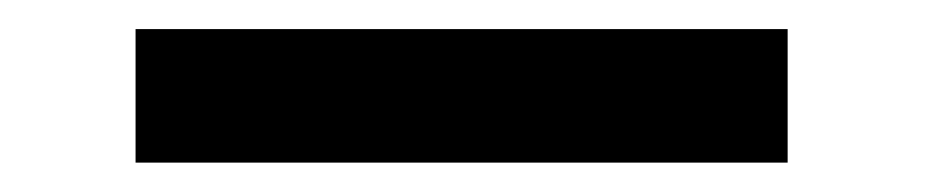

<svg xmlns="http://www.w3.org/2000/svg" viewBox="-20 -20 640 132"><path d="M521.5 91.8H73.2V0H521.5Z"/></svg>

Font: TypoPRO Roboto Mono
Style: Regular
Weight: 500
Designer: Google
Version: Version 2.000986; 2015; ttfautohint (v1.3)